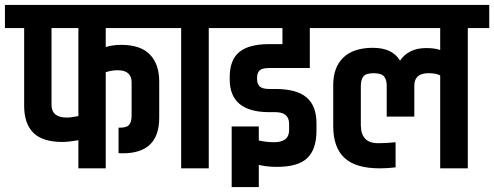

<svg xmlns="http://www.w3.org/2000/svg" viewBox="-54 -683 2005 779"><path d="M264 -569H155V-258Q155 -206 217 -206Q234 -206 264 -212ZM424 -398Q399 -398 375 -390V0H264V-114Q222 -107 200 -107Q119 -107 81.5 -144Q44 -181 44 -254V-569H-34V-663H662V-569H375V-492Q402 -501 438 -501Q516 -501 554 -462Q592 -423 592 -352V-205Q592 -61 444 -61Q431 -61 427 -62V-165Q458 -164 469 -175.5Q480 -187 480 -215V-348Q480 -398 424 -398Z M681 -569H594V-663H880V-569H793V0H681Z M996 -170V-113Q1027 -106 1058 -106Q1119 -106 1119 -155V-180Q1119 -228 1063 -228H1038Q878 -228 878 -361V-370Q878 -440 917 -472Q956 -504 1038 -504H1092V-569H812V-663H1291V-569H1203V-407H1038Q1010 -407 999.5 -397.5Q989 -388 989 -367V-363Q989 -342 1000 -332Q1011 -322 1038 -322H1063Q1149 -322 1189.5 -288Q1230 -254 1230 -183V-152Q1230 -78 1193 -42Q1156 -6 1070 -6Q1028 -6 996 -14V76H886V-170Z M1298 -171V-338Q1298 -410 1339 -449.5Q1380 -489 1459 -489Q1538 -489 1569 -437Q1604 -488 1675 -488Q1711 -488 1732 -480V-569H1223V-663H1931V-569H1844V0H1732V-377Q1716 -386 1684 -386Q1627 -386 1627 -335V-210H1515V-335Q1515 -360 1504 -373Q1493 -386 1462 -386Q1431 -386 1420.5 -373Q1410 -360 1410 -334V-175Q1410 -140 1427 -121Q1444 -102 1480.5 -102Q1517 -102 1551 -106V-4Q1519 0 1487 0Q1389 0 1343.5 -42.5Q1298 -85 1298 -171Z"/></svg>

Font: Khand SemiBold
Style: Regular
Weight: 600
Designer: Devanagari: Sanchit Sawaria, Jyotish Sonowal; Latin: Satya Rajpurohit
Foundry: Indian Type Foundry
Version: Version 1.101;PS 1.0;hotconv 1.0.78;makeotf.lib2.5.61930; tt